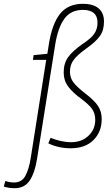

<svg xmlns="http://www.w3.org/2000/svg" viewBox="-136 -770 578 1010"><path d="M26 59 107 -455H37L41 -480L113 -487L121 -537Q138 -645 180 -697.5Q222 -750 301 -750Q353 -750 382 -726.5Q411 -703 411 -656Q411 -611 390 -581Q369 -551 317 -514Q271 -481 251.5 -455Q232 -429 232 -393Q232 -361 250 -337Q268 -313 313 -278Q359 -243 379 -213.5Q399 -184 399 -144Q399 -76 355.5 -33Q312 10 236 10Q171 10 118 -16L130 -45Q154 -35 182.5 -28.5Q211 -22 238 -22Q294 -22 329.5 -56Q365 -90 365 -139Q365 -173 348.5 -196.5Q332 -220 293 -249Q246 -283 222.5 -315Q199 -347 199 -388Q199 -437 222.5 -469.5Q246 -502 296 -537Q342 -567 359.5 -592Q377 -617 377 -651Q377 -718 300 -718Q236 -718 202 -670.5Q168 -623 154 -533L59 65Q47 140 20 180Q-7 220 -59 220Q-73 220 -88 218Q-103 216 -116 211L-108 182Q-84 190 -62 190Q-21 190 -2 154Q17 118 26 59Z"/></svg>

Font: Georama SemiCondensed ExtraLight
Style: Italic
Weight: 200
Width: 4
Italic angle: -9°
Designer: Jean-Baptiste Levee
Foundry: Production Type
Version: Version 1.000